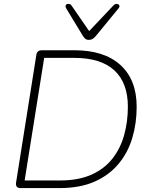

<svg xmlns="http://www.w3.org/2000/svg" viewBox="-20 -962 765 982"><path d="M85 0Q72 0 66 -7Q60 -14 62 -27L166 -682Q168 -694 175 -699.5Q182 -705 193 -705H360Q513 -705 596 -629.5Q679 -554 679 -416Q679 -331 656.5 -256Q634 -181 586 -123.5Q538 -66 463.5 -33Q389 0 284 0ZM106 -39H286Q382 -39 448.5 -69Q515 -99 556 -152Q597 -205 615.5 -273Q634 -341 634 -416Q634 -538 565 -602Q496 -666 359 -666H206ZM434 -758Q423 -758 416 -764Q409 -770 403 -780L318 -920Q314 -928 315.5 -933.5Q317 -939 322.5 -941Q328 -943 335 -941.5Q342 -940 347 -932L436 -803L561 -935Q567 -941 573.5 -942Q580 -943 585 -940Q590 -937 591 -931.5Q592 -926 586 -919L472 -780Q463 -769 454.5 -763.5Q446 -758 434 -758Z"/></svg>

Font: Nunito ExtraLight
Style: Italic
Weight: 200
Italic angle: -9°
Designer: Vernon Adams
Foundry: Vernon Adams
Version: Version 3.602